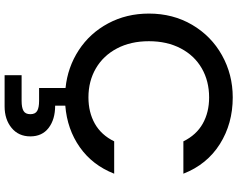

<svg xmlns="http://www.w3.org/2000/svg" viewBox="-116 -628 1006 813"><g transform="rotate(90 386.5 -221.0)"><path d="M392 -93Q455 -93 503 -120Q551 -147 578 -202H715Q679 -110 603 -56.5Q527 -3 427 5V48Q485 48 521 75.5Q557 103 557 153Q557 203 521 232.5Q485 262 430 262H298V190H407Q435 190 449 182Q463 174 463 153Q463 132 449 124Q435 116 407 116H352V4Q264 -5 192 -52Q120 -99 78.5 -176.5Q37 -254 37 -349Q37 -451 84.5 -532Q132 -613 213.5 -658.5Q295 -704 392 -704Q503 -704 589.5 -649.5Q676 -595 715 -495H578Q551 -550 503 -577Q455 -604 392 -604Q323 -604 269 -573Q215 -542 184.5 -484Q154 -426 154 -349Q154 -272 184.5 -214Q215 -156 269 -124.5Q323 -93 392 -93Z"/></g></svg>

Font: Fz Poppins Med
Style: Regular
Weight: 500
Designer: Ninad Kale (Devanagari), Jonny Pinhorn (Latin)
Foundry: Indian Type Foundry
Version: Vit hóa bi Vntype.Com & FontZin.Com